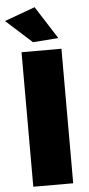

<svg xmlns="http://www.w3.org/2000/svg" viewBox="-73 -963 461 997"><g transform="rotate(-5 157.0 -464.0)"><path d="M147 -928.2 255.9 -757.8 123 -748 -12.2 -870.1ZM59.1 -701.2H267.1V0H59.1Z"/></g></svg>

Font: Montserrat arm ExtraBold
Style: Regular
Weight: 800
Designer: Julieta Ulanovsky
Foundry: Julieta Ulanovsky
Version: Version 6.000;PS 006.000;hotconv 1.0.88;makeotf.lib2.5.64775